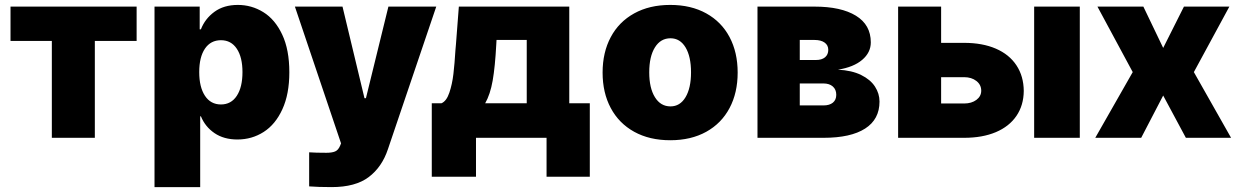

<svg xmlns="http://www.w3.org/2000/svg" viewBox="-20 -557 5009 776"><path d="M22.5 -530.3H532.2V-391.6H363.3V0H189.5V-391.6H22.5Z M604.5 -530.3H787.1V-438.5H792Q808.6 -481.4 846.7 -509.3Q884.8 -537.1 941.4 -537.1Q997.1 -537.1 1044.4 -507.8Q1091.8 -478.5 1120.6 -417.2Q1149.4 -356 1149.4 -264.6Q1149.4 -176.8 1121.3 -115.5Q1093.3 -54.2 1045.7 -23.7Q998 6.8 939.5 6.8Q884.8 6.8 846.9 -19Q809.1 -44.9 792 -86.9H789.1V199.2H604.5ZM873 -134.8Q914.1 -134.8 937 -169.7Q960 -204.6 960 -265.6Q960 -325.7 937 -360.1Q914.1 -394.5 873 -394.5Q831.5 -394.5 808.3 -360.4Q785.2 -326.2 785.2 -265.6Q785.2 -205.1 808.3 -169.9Q831.5 -134.8 873 -134.8Z M1229.5 196.3V58.6Q1254.9 60.5 1298.8 60.5Q1321.3 60.5 1334.2 55.2Q1347.2 49.8 1354.5 32.2L1358.4 22.5L1171.9 -530.3H1364.3L1453.1 -160.2H1459L1549.8 -530.3H1743.2L1547.9 45.9Q1523.9 118.2 1470.2 158.7Q1416.5 199.2 1320.3 199.2Q1266.1 199.2 1229.5 196.3Z M1725.1 -139.6H1764.2Q1784.7 -148.4 1796.1 -182.4Q1807.6 -216.3 1812.5 -257.8Q1817.4 -299.3 1820.8 -355.5L1822.8 -377.9L1834.5 -530.3H2280.8V-139.6H2363.8V157.2H2189V0H1903.8V157.2H1725.1ZM2108.9 -139.6V-395.5H1986.8L1985.8 -377.9Q1981 -287.1 1971.2 -231.2Q1961.4 -175.3 1940.9 -139.6Z M2415.5 -263.7Q2415.5 -345.2 2448.5 -407Q2481.4 -468.8 2543.2 -502.9Q2605 -537.1 2689 -537.1Q2772.9 -537.1 2834.5 -502.9Q2896 -468.8 2928.7 -407Q2961.4 -345.2 2961.4 -263.7Q2961.4 -182.1 2928.7 -120.4Q2896 -58.6 2834.5 -24.4Q2772.9 9.8 2689 9.8Q2605 9.8 2543.2 -24.4Q2481.4 -58.6 2448.5 -120.4Q2415.5 -182.1 2415.5 -263.7ZM2772.9 -264.6Q2772.9 -328.6 2750.7 -365.5Q2728.5 -402.3 2689.9 -402.3Q2649.9 -402.3 2627 -365.5Q2604 -328.6 2604 -264.6Q2604 -201.2 2627 -164.1Q2649.9 -127 2689.9 -127Q2728.5 -127 2750.7 -164.1Q2772.9 -201.2 2772.9 -264.6Z M3041.5 -530.3H3272Q3379.4 -530.3 3439.5 -493.4Q3499.5 -456.5 3499.5 -385.7Q3499.5 -344.7 3464.8 -315.2Q3430.2 -285.6 3366.7 -275.4Q3422.9 -272.5 3460.4 -253.9Q3498 -235.4 3516.4 -207Q3534.7 -178.7 3534.7 -146.5Q3534.7 -74.7 3476.6 -37.4Q3418.5 0 3308.1 0H3041.5ZM3359.9 -173.8Q3359.9 -195.3 3345.9 -207.5Q3332 -219.7 3308.1 -219.7H3212.4V-130.9H3308.1Q3332.5 -130.9 3346.2 -142.1Q3359.9 -153.3 3359.9 -173.8ZM3327.6 -355.5Q3327.6 -374.5 3312.7 -385Q3297.9 -395.5 3272 -395.5H3212.4V-314.5H3277.8Q3301.3 -314.5 3314.5 -325.4Q3327.6 -336.4 3327.6 -355.5Z M4117.7 -189.5Q4117.2 -131.3 4088.1 -88.6Q4059.1 -45.9 4004.9 -22.9Q3950.7 0 3876.5 0H3609.9V-530.3H3783.7V-383.8H3876.5Q3950.7 -383.8 4004.9 -360.4Q4059.1 -336.9 4088.1 -293Q4117.2 -249 4117.7 -189.5ZM3876.5 -138.7Q3906.7 -138.7 3926.3 -153.3Q3945.8 -168 3945.8 -190.4Q3945.8 -214.4 3926.3 -229.7Q3906.7 -245.1 3876.5 -245.1H3783.7V-138.7ZM4159.7 -530.3H4344.2V0H4159.7Z M4681.2 -363.3 4765.1 -530.3H4948.7L4805.2 -265.6L4955.6 0H4772.9L4681.2 -170.9L4592.3 0H4406.7L4558.1 -265.6L4415.5 -530.3H4601.1Z"/></svg>

Font: Pretendard JP Black
Style: Regular
Weight: 900
Designer: Base glyphs from Inter by Rasmus Andersson; Hangeul glyphs from Noto Sans CJK(Source Han Sans) by Jang Soo-young and Kan
Foundry: Kil Hyung-jin
Version: Version 1.309